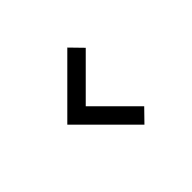

<svg xmlns="http://www.w3.org/2000/svg" viewBox="-108 -768 880 880"><g transform="rotate(-45 332.0 -328.0)"><path d="M146 -328 396 -578 455 -517.5 265.5 -328 455 -138.5 396 -78Z"/></g></svg>

Font: Russisch Sans
Style: Bold
Weight: 700
Designer: Michael Sharanda (font) & Cristiano Sobral (main changes)
Foundry: Michael Sharanda
Version: Version 2.00;September 8, 2020;FontCreator 13.0.0.2681 64-bi